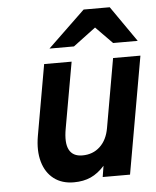

<svg xmlns="http://www.w3.org/2000/svg" viewBox="-53 -777 677 834"><g transform="rotate(-5 285.5 -360.0)"><path d="M235.6 12Q183.5 12 148.5 -14.9Q113.5 -41.8 99.8 -90.1Q86 -138.4 97 -202.2L151.4 -511H271.2L220.2 -223.2Q209.2 -162 225.1 -131.6Q241 -101.2 282.6 -101.2Q328.5 -101.2 359.4 -130.1Q390.3 -159 399.2 -210.2L452 -511H571.2L481.2 0H362L369.8 -48.4Q341.7 -17 309.8 -2.5Q277.9 12 235.6 12ZM180.3 -576 342.9 -732H456.7L565.1 -576H457.9L385.5 -649.8L287.1 -576Z"/></g></svg>

Font: Overpass
Style: Italic
Weight: 400
Italic angle: -10°
Designer: Delve Withrington, Dave Bailey, Thomas Jockin
Foundry: Delve Fonts LLC
Version: Version 4.000